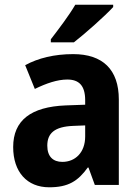

<svg xmlns="http://www.w3.org/2000/svg" viewBox="-20 -786 589 816"><path d="M461 -756V-766H300C274 -721 229 -662 196 -619V-606H294C343 -644 427 -719 461 -756ZM291 -556C211 -556 142 -539 87 -509L128 -408C177 -432 224 -448 266 -448C315 -448 342 -423 342 -360V-341L259 -338C112 -332 36 -275 36 -161C36 -55 95 10 189 10C270 10 311 -16 353 -74H356L383 0H485V-363C485 -491 416 -556 291 -556ZM292 -251 342 -253V-206C342 -138 300 -98 245 -98C206 -98 181 -120 181 -167C181 -219 211 -248 292 -251Z"/></svg>

Font: Noto Sans Lao Looped SemiCondensed
Style: Bold
Weight: 700
Width: 4
Designer: Mark Frömberg, Ben Mitchell
Foundry: The Fontpad Ltd
Version: Version 1.002